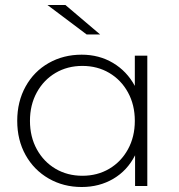

<svg xmlns="http://www.w3.org/2000/svg" viewBox="-20 -745 715 769"><path d="M570 -522V0H521V-123Q490 -62 434 -29Q378 4 307 4Q234 4 175 -30Q116 -64 82.5 -124Q49 -184 49 -261Q49 -338 82.5 -398.5Q116 -459 175 -492.5Q234 -526 307 -526Q377 -526 432.5 -493Q488 -460 520 -401V-522ZM520 -261Q520 -325 492.5 -375Q465 -425 417.5 -453Q370 -481 310 -481Q250 -481 202.5 -453Q155 -425 127.5 -375Q100 -325 100 -261Q100 -197 127.5 -147Q155 -97 202.5 -69Q250 -41 310 -41Q370 -41 417.5 -69Q465 -97 492.5 -147Q520 -197 520 -261ZM170 -725H242L381 -607H327Z"/></svg>

Font: Montserrat Alternates Light
Style: Regular
Weight: 300
Designer: Julieta Ulanovsky
Foundry: Julieta Ulanovsky
Version: Version 7.200